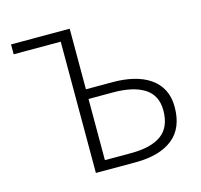

<svg xmlns="http://www.w3.org/2000/svg" viewBox="-105 -844 1003 958"><g transform="rotate(-15 396.0 -364.5)"><path d="M335 -729V-416H474Q533 -416 581.5 -404Q630 -392 665.5 -367.5Q701 -343 720.5 -305.5Q740 -268 740 -217Q740 -107 672 -53.5Q604 0 481 0H275V-678H32V-729ZM335 -366V-50H469Q575 -50 628 -89.5Q681 -129 681 -215Q681 -292 624 -329Q567 -366 461 -366Z"/></g></svg>

Font: Kinto Sans Light
Style: Regular
Weight: 300
Designer: Authors: Ryoko NISHIZUKA  (kana & ideographs); Paul D. Hunt (Latin, Greek & Cyrillic); Wenlong ZHANG  (bopomofo); Sandol
Foundry: Adobe Systems Incorporated, ookami Inc.
Version: Version 0.001